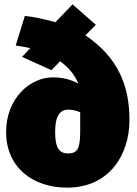

<svg xmlns="http://www.w3.org/2000/svg" viewBox="-20 -839 627 881"><path d="M372 -677 420 -725 313 -819 234 -737C174 -754 136 -761 94 -766L52 -630C68 -628 92 -624 119 -618L81 -578L216 -517L256 -558C300 -525 322 -495 340 -455C305 -474 270 -484 222 -484C117 -484 8 -387 8 -233C8 -73 128 22 288 22C481 22 574 -128 574 -288C574 -445 523 -574 372 -677ZM293 -135C255 -135 233 -155 233 -234C233 -306 255 -336 293 -336C313 -336 332 -331 348 -324V-246C348 -168 342 -135 293 -135Z"/></svg>

Font: Fira Sans Ultra
Style: Regular
Weight: 950
Designer: Carrois Corporate & Edenspiekermann AG
Foundry: Carrois Corporate GbR & Edenspiekermann AG
Version: Version 4.203;PS 004.203;hotconv 1.0.88;makeotf.lib2.5.64775